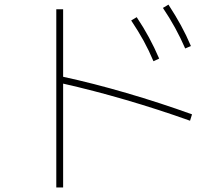

<svg xmlns="http://www.w3.org/2000/svg" viewBox="-20 -790 978 851"><path d="M561.5 -699.2 585.9 -713.9Q616.2 -668.5 640.1 -624.3Q664.1 -580.1 685.5 -530.3L660.2 -518.6Q640.1 -566.4 616.5 -609.4Q592.8 -652.3 561.5 -699.2ZM702.1 -754.9 726.6 -769.5Q757.8 -721.7 781.7 -678Q805.7 -634.3 826.2 -585.9L800.8 -575.2Q760.3 -668.9 702.1 -754.9ZM259.8 -419.4V41H229.5V-749H259.8V-449.7Q393.1 -420.9 541 -377.7Q689 -334.5 831.1 -283.2L822.3 -254.9Q681.6 -305.2 536.9 -347.4Q392.1 -389.6 259.8 -419.4Z"/></svg>

Font: Pretendard Thin
Style: Regular
Weight: 100
Designer: Base glyphs from Inter by Rasmus Andersson; Hangeul glyphs from Noto Sans CJK(Source Han Sans) by Jang Soo-young and Kan
Foundry: Kil Hyung-jin
Version: Version 1.309